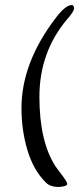

<svg xmlns="http://www.w3.org/2000/svg" viewBox="-20 -638 314 760"><path d="M212 102Q178 102 161 84Q112 35 88.5 -44Q65 -123 65 -210Q65 -391 203 -570Q240 -618 264 -618Q273 -618 273 -605Q273 -592 245 -561Q136 -431 136 -254.5Q136 -78 200 21Q206 30 218.5 46Q231 62 238.5 73.5Q246 85 246 90.5Q246 96 234 99Q222 102 212 102Z"/></svg>

Font: Cookie
Style: Regular
Weight: 400
Designer: Ania Kruk
Foundry: Ania Kruk
Version: Version 1.004